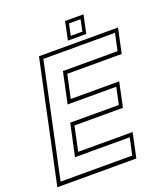

<svg xmlns="http://www.w3.org/2000/svg" viewBox="-167 -935 903 1039"><g transform="rotate(-20 285.0 -415.5)"><path d="M-17 0 132 -700H587L557 -558.5H243.5L214.5 -424H493.5L463.5 -282.5H184.5L154.5 -141.5H468L438 0ZM10 -22.5H422.5L443.5 -120H128.5L168 -304.5H448L468.5 -402H188.5L226.5 -580.5H541L562 -678.5H149.5ZM308 -726 330 -831H436L414 -726ZM331.5 -745H398.5L412 -811.5H345.5Z"/></g></svg>

Font: Tourney ExtraLight
Style: Italic
Weight: 250
Italic angle: -12°
Version: Version 1.015